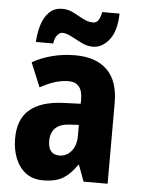

<svg xmlns="http://www.w3.org/2000/svg" viewBox="-54 -872 629 859"><g transform="rotate(5 260.0 -442.5)"><path d="M268 -626Q360 -626 410.5 -577Q461 -528 461 -429V-66H353L326 -139H323Q295 -97 261.5 -76.5Q228 -56 172 -56Q125 -56 94 -79.5Q63 -103 47 -143Q31 -183 31 -232Q31 -319 82 -362Q133 -405 232 -409L310 -412V-432Q310 -508 247 -508Q218 -508 187 -498.5Q156 -489 120 -469L75 -578Q116 -601 165 -613.5Q214 -626 268 -626ZM271 -315Q226 -313 205 -292Q184 -271 184 -235Q184 -173 235 -173Q267 -173 288.5 -199Q310 -225 310 -269V-317ZM86 -670Q88 -709 98.5 -745Q109 -781 132 -804.5Q155 -828 192 -828Q218 -828 242 -815.5Q266 -803 288.5 -791Q311 -779 334 -779Q361 -779 370 -829H448Q446 -750 414.5 -710.5Q383 -671 341 -671Q316 -671 290.5 -683.5Q265 -696 242 -708.5Q219 -721 200 -721Q190 -721 178.5 -708.5Q167 -696 164 -670Z"/></g></svg>

Font: Noto Sans Malayalam UI Condensed ExtraBold
Style: Regular
Weight: 800
Width: 3
Designer: Jelle Bosma - Monotype Design Team
Foundry: Monotype Imaging Inc.
Version: Version 2.104; ttfautohint (v1.8.4.7-5d5b)